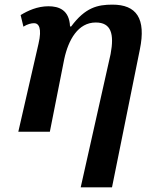

<svg xmlns="http://www.w3.org/2000/svg" viewBox="-20 -568 642 828"><path d="M328 240H463L583 -354C611 -489 568 -548 465 -548C401 -548 348 -536 287 -454H282C279 -525 234 -541 189 -541C141 -541 100 -522 69 -503L81 -453C98 -464 115 -468 127 -468C147 -468 162 -447 146 -379L59 0H195L257 -313C275 -397 317 -471 393 -471C460 -471 473 -421 457 -335Z"/></svg>

Font: Noto Serif SemiBold
Style: Italic
Weight: 600
Italic angle: -12°
Designer: Monotype Design Team
Foundry: Monotype Imaging Inc.
Version: Version 2.014